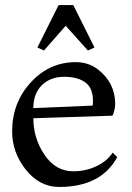

<svg xmlns="http://www.w3.org/2000/svg" viewBox="-20 -726 524 760"><path d="M354 -538 328 -526 240 -624 154 -526 128 -538 212 -706H270ZM426 -122 444 -104Q380 14 214 14Q137 14 82.5 -54Q28 -122 28 -206Q28 -319 101.5 -399.5Q175 -480 280 -480Q330 -480 368 -451Q436 -398 436 -314Q436 -302 431.5 -285Q427 -268 424 -268L112 -258Q112 -179 156 -113.5Q200 -48 270 -48Q320 -48 362.5 -68.5Q405 -89 426 -122ZM112 -298 346 -308Q348 -308 348 -326Q348 -378 317.5 -400Q287 -422 233.5 -422Q180 -422 146 -389Q112 -356 112 -298Z"/></svg>

Font: Montaga
Style: Regular
Weight: 400
Designer: Alejandra Rodriguez
Foundry: Alejandra Rodriguez
Version: Version 1.001